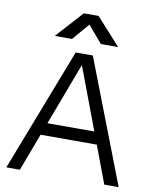

<svg xmlns="http://www.w3.org/2000/svg" viewBox="-94 -950 816 1018"><g transform="rotate(10 313.5 -441.0)"><path d="M359.5 -667.2H267.3L11 -3.5H83.8L159.8 -205.4H462.3L538.3 -3.5H615.8ZM184.9 -271.8 311.2 -607.3 437.4 -271.8ZM313.6 -825.5 391 -734.5H484L353.1 -879.2H273.8L142.9 -734.5H235.8Z"/></g></svg>

Font: Diatome Awesome Regular
Style: Regular
Weight: 400
Designer: 15.100.17
Foundry: 15.100.17
Version: Version 1.008;Fontself Maker 3.5.8